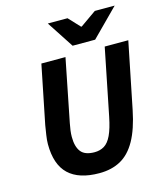

<svg xmlns="http://www.w3.org/2000/svg" viewBox="-126 -949 900 1054"><g transform="rotate(-15 324.5 -421.5)"><path d="M308 12Q192 12 133.5 -43.5Q75 -99 75 -215Q75 -237 79.5 -266Q84 -295 88 -320L155 -652H292L221 -295Q217 -275 214.5 -256Q212 -237 212 -219Q212 -164 234.5 -135Q257 -106 312 -106Q343 -106 367 -120.5Q391 -135 408.5 -172Q426 -209 439 -274L515 -652H649L573 -276Q552 -172 516.5 -108.5Q481 -45 429.5 -16.5Q378 12 308 12ZM346 -702 246 -855H358L418 -791H422L513 -855H626L474 -702Z"/></g></svg>

Font: Source Sans 3
Style: Bold Italic
Weight: 700
Italic angle: -11°
Designer: Paul D. Hunt
Foundry: Adobe
Version: Version 3.052;hotconv 1.1.0;makeotfexe 2.6.0